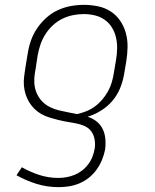

<svg xmlns="http://www.w3.org/2000/svg" viewBox="-20 -558 640 791"><path d="M222 213Q174 213 130.5 199.5Q87 186 48 164L70 131Q103 150 141 162.5Q179 175 220 175Q237 175 254 172Q271 169 287 162.5Q303 156 317.5 145Q332 134 343 119.5Q354 105 360.5 88.5Q367 72 370 55Q373 37 370 18Q367 -1 357 -15.5Q347 -30 330 -38Q313 -46 294.5 -49.5Q276 -53 257.5 -56Q239 -59 221 -63.5Q203 -68 185 -73.5Q167 -79 151.5 -87.5Q136 -96 123 -108.5Q110 -121 100.5 -136.5Q91 -152 85.5 -169.5Q80 -187 78.5 -205.5Q77 -224 79.5 -243.5Q82 -263 85 -282L94 -336Q98 -363 107 -389.5Q116 -416 132 -440Q148 -464 170 -484Q192 -504 218 -516Q244 -528 271 -533Q298 -538 326 -538Q355 -538 384 -532Q413 -526 436.5 -510.5Q460 -495 475.5 -472Q491 -449 498.5 -421.5Q506 -394 505.5 -364Q505 -334 500 -304L491 -251Q486 -222 474.5 -194Q463 -166 443 -142.5Q423 -119 396.5 -102.5Q370 -86 341 -77Q361 -71 377.5 -58Q394 -45 403 -26.5Q412 -8 414 14Q416 36 413 58Q409 79 400.5 100Q392 121 378.5 140Q365 159 347 173.5Q329 188 308 197Q287 206 265 209.5Q243 213 222 213ZM297 -88Q316 -92 335 -99.5Q354 -107 371 -119.5Q388 -132 401.5 -148Q415 -164 425 -182Q435 -200 440.5 -219Q446 -238 449 -257L458 -311Q462 -334 462.5 -357.5Q463 -381 458 -403Q453 -425 441.5 -444Q430 -463 412 -476Q394 -489 371.5 -494.5Q349 -500 326 -500Q303 -500 280.5 -495.5Q258 -491 236.5 -480.5Q215 -470 197 -453Q179 -436 166.5 -416Q154 -396 146.5 -374Q139 -352 135 -329L127 -276Q123 -257 121.5 -237.5Q120 -218 123.5 -199.5Q127 -181 136 -164.5Q145 -148 158 -136Q171 -124 187.5 -116Q204 -108 222.5 -103.5Q241 -99 259.5 -95.5Q278 -92 297 -88Z"/></svg>

Font: Iosevka Slab XLtEx
Style: Italic
Weight: 200
Width: 7
Italic angle: -9°
Monospace: yes
Designer: Belleve Invis
Foundry: Belleve Invis
Version: Version 11.1.0; ttfautohint (v1.8.3)